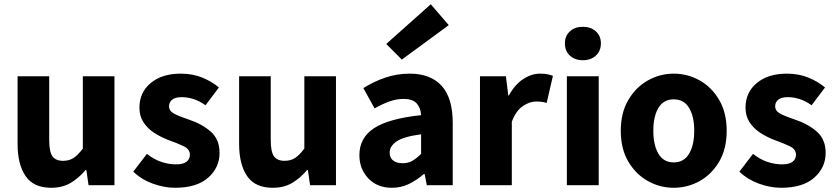

<svg xmlns="http://www.w3.org/2000/svg" viewBox="-20 -869 3924 901"><path d="M220.2 12.2Q137.7 12.2 100.1 -42.7Q62.5 -97.7 62.5 -193.4V-511.2H210.9V-211.9Q210.9 -156.2 226.3 -135.3Q241.7 -114.3 275.9 -114.3Q304.7 -114.3 325.2 -127.7Q345.7 -141.1 368.7 -171.9V-511.2H517.1V0H395.5L385.3 -70.8H381.3Q349.6 -33.2 311.3 -10.5Q272.9 12.2 220.2 12.2Z M801.3 12.2Q750.5 12.2 697.3 -7.1Q644 -26.4 605.5 -63.5L669.4 -147Q703.6 -120.1 738.3 -108.9Q772.9 -97.7 805.2 -97.7Q839.4 -97.7 855.2 -109.9Q871.1 -122.1 871.1 -143.1Q871.1 -168.9 841.8 -182.9Q812.5 -196.8 770.5 -211.9Q734.4 -225.6 703.4 -245.8Q672.4 -266.1 653.3 -295.2Q634.3 -324.2 634.3 -363.8Q634.3 -435.1 687 -479.2Q739.7 -523.4 828.1 -523.4Q883.8 -523.4 929.2 -504.9Q974.6 -486.3 1007.3 -458.5L944.3 -375Q916.5 -395 888.4 -404.1Q860.4 -413.1 833 -413.1Q802.2 -413.1 787.8 -401.1Q773.4 -389.2 773.4 -370.6Q773.4 -348.1 796.9 -335.7Q820.3 -323.2 868.2 -307.1Q927.2 -287.6 968.8 -251.5Q1010.3 -215.3 1010.3 -151.4Q1010.3 -82.5 956.8 -35.2Q903.3 12.2 801.3 12.2Z M1259.8 12.2Q1177.2 12.2 1139.6 -42.7Q1102.1 -97.7 1102.1 -193.4V-511.2H1250.5V-211.9Q1250.5 -156.2 1265.9 -135.3Q1281.2 -114.3 1315.4 -114.3Q1344.2 -114.3 1364.7 -127.7Q1385.3 -141.1 1408.2 -171.9V-511.2H1556.6V0H1435.1L1424.8 -70.8H1420.9Q1389.2 -33.2 1350.8 -10.5Q1312.5 12.2 1259.8 12.2Z M1819.3 12.2Q1750 12.2 1708.3 -32Q1666.5 -76.2 1666.5 -141.1Q1666.5 -222.2 1735.1 -267.3Q1803.7 -312.5 1956.1 -328.6Q1954.1 -362.8 1935.3 -383.8Q1916.5 -404.8 1873.5 -404.8Q1841.3 -404.8 1808.1 -393.1Q1774.9 -381.3 1737.8 -360.4L1685.1 -455.6Q1732.9 -485.8 1787.6 -504.6Q1842.3 -523.4 1902.8 -523.4Q2000.5 -523.4 2052.5 -466.3Q2104.5 -409.2 2104.5 -292.5V0H1982.9L1972.7 -52.2H1968.8Q1936 -23.9 1899.4 -5.9Q1862.8 12.2 1819.3 12.2ZM1869.6 -103Q1895.5 -103 1915.3 -114.5Q1935.1 -126 1956.1 -147V-238.8Q1872.6 -227.5 1840.6 -205.1Q1808.6 -182.6 1808.6 -153.3Q1808.6 -127.9 1825.2 -115.5Q1841.8 -103 1869.6 -103ZM1865.7 -589.4 1792.5 -662.6 2001.5 -849.1 2085.9 -751Z M2232.4 0V-511.2H2354L2365.2 -421.4H2368.2Q2396 -472.2 2435.1 -497.8Q2474.1 -523.4 2513.7 -523.4Q2535.2 -523.4 2549.1 -520.5Q2563 -517.6 2574.7 -513.2L2545.4 -386.2Q2532.7 -389.6 2522 -391.1Q2511.2 -392.6 2494.1 -392.6Q2465.8 -392.6 2433.8 -371.3Q2401.9 -350.1 2381.8 -297.9V0Z M2640.1 0V-511.2H2789.6V0ZM2715.3 -586.4Q2677.7 -586.4 2654.3 -608.2Q2630.9 -629.9 2630.9 -665.5Q2630.9 -700.2 2654.3 -721.7Q2677.7 -743.2 2715.3 -743.2Q2752.9 -743.2 2776.4 -721.7Q2799.8 -700.2 2799.8 -665.5Q2799.8 -629.9 2776.4 -608.2Q2752.9 -586.4 2715.3 -586.4Z M3141.6 12.2Q3077.1 12.2 3020.5 -19.3Q2963.9 -50.8 2928.5 -110.6Q2893.1 -170.4 2893.1 -255.4Q2893.1 -339.8 2928.5 -399.9Q2963.9 -460 3020.5 -491.7Q3077.1 -523.4 3141.6 -523.4Q3206.5 -523.4 3263.2 -491.7Q3319.8 -460 3355 -399.9Q3390.1 -339.8 3390.1 -255.4Q3390.1 -170.4 3355 -110.6Q3319.8 -50.8 3263.2 -19.3Q3206.5 12.2 3141.6 12.2ZM3141.6 -106.9Q3189.5 -106.9 3213.6 -147.5Q3237.8 -188 3237.8 -255.4Q3237.8 -322.8 3213.6 -362.8Q3189.5 -402.8 3141.6 -402.8Q3093.8 -402.8 3069.8 -362.8Q3045.9 -322.8 3045.9 -255.4Q3045.9 -188 3069.8 -147.5Q3093.8 -106.9 3141.6 -106.9Z M3645.5 12.2Q3594.7 12.2 3541.5 -7.1Q3488.3 -26.4 3449.7 -63.5L3513.7 -147Q3547.9 -120.1 3582.5 -108.9Q3617.2 -97.7 3649.4 -97.7Q3683.6 -97.7 3699.5 -109.9Q3715.3 -122.1 3715.3 -143.1Q3715.3 -168.9 3686 -182.9Q3656.7 -196.8 3614.7 -211.9Q3578.6 -225.6 3547.6 -245.8Q3516.6 -266.1 3497.6 -295.2Q3478.5 -324.2 3478.5 -363.8Q3478.5 -435.1 3531.2 -479.2Q3584 -523.4 3672.4 -523.4Q3728 -523.4 3773.4 -504.9Q3818.8 -486.3 3851.6 -458.5L3788.6 -375Q3760.7 -395 3732.7 -404.1Q3704.6 -413.1 3677.2 -413.1Q3646.5 -413.1 3632.1 -401.1Q3617.7 -389.2 3617.7 -370.6Q3617.7 -348.1 3641.1 -335.7Q3664.6 -323.2 3712.4 -307.1Q3771.5 -287.6 3813 -251.5Q3854.5 -215.3 3854.5 -151.4Q3854.5 -82.5 3801 -35.2Q3747.6 12.2 3645.5 12.2Z"/></svg>

Font: Akatab Black
Style: Regular
Weight: 900
Designer: SIL Global
Foundry: SIL Global
Version: Version 4.000